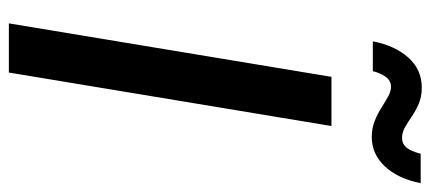

<svg xmlns="http://www.w3.org/2000/svg" viewBox="-289 -682 971 433"><g transform="rotate(90 196.5 -465.5)"><path d="M264.2 -727.5 143.6 0H32.7L153.3 -727.5ZM289.1 -818.4Q269.5 -818.4 252.9 -825Q236.3 -831.5 222.7 -840.3Q209 -849.1 197.3 -855.5Q185.5 -861.8 175.8 -861.8Q161.6 -861.8 152.8 -849.1Q144 -836.4 140.6 -820.8H73.2Q83 -871.1 110.1 -901.1Q137.2 -931.2 177.7 -931.2Q198.2 -931.2 214.1 -924.3Q230 -917.5 242.7 -908.7Q255.4 -899.9 267.1 -893.3Q278.8 -886.7 291 -886.7Q304.7 -886.7 313 -897Q321.3 -907.2 326.7 -928.7H393.1Q382.8 -877 355 -847.7Q327.1 -818.4 289.1 -818.4Z"/></g></svg>

Font: Inter 18pt Medium
Style: Italic
Weight: 500
Italic angle: -9.3988°
Designer: Rasmus Andersson
Foundry: rsms
Version: Version 4.001;git-66647c0bb